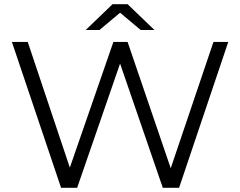

<svg xmlns="http://www.w3.org/2000/svg" viewBox="-20 -901 1151 921"><path d="M273 0 37 -700H113L315 -97L524 -700H592L799 -94L1004 -700H1075L839 0H761L556 -596L350 0ZM391 -757 520 -881H592L721 -757H655L556 -840L457 -757Z"/></svg>

Font: Modern
Style: Small
Weight: 400
Designer: Julieta Ulanovsky
Foundry: Julieta Ulanovsky
Version: Version 8.000